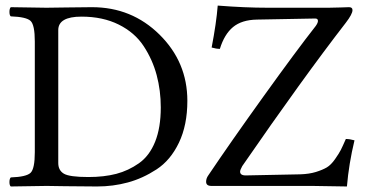

<svg xmlns="http://www.w3.org/2000/svg" viewBox="-20 -673 1329 695"><path d="M1235.8 2Q1136.2 0 1109.4 0H745.1Q726.1 0 726.1 -15.1Q726.1 -27.3 733.9 -38.1Q814 -157.2 933.6 -323.7Q1053.2 -490.2 1123 -579.1Q1130.9 -590.3 1130.9 -597.2Q1130.9 -606 1121.1 -606L910.2 -602.1Q855 -601.1 823.5 -575Q792 -548.8 775.9 -496.1Q762.7 -496.1 746.1 -501Q763.2 -589.8 768.1 -652.8Q867.2 -645 949.2 -645H1169.9Q1187 -645 1212.9 -646Q1238.8 -647 1243.2 -647Q1256.3 -647 1255.9 -636.2Q1255.9 -622.1 1231.9 -590.8Q1076.2 -389.6 856.9 -71.8Q849.1 -57.6 849.1 -51.8Q849.1 -36.6 874 -38.1L1066.9 -42Q1099.1 -43 1123.5 -50.5Q1147.9 -58.1 1163.1 -67.1Q1178.2 -76.2 1192.6 -96.7Q1207 -117.2 1213.6 -130.1Q1220.2 -143.1 1231.9 -169.9Q1246.1 -169.9 1263.2 -165Q1242.7 -80.1 1235.8 2ZM190.9 -83Q190.9 -56.2 211.4 -44.2Q231.9 -32.2 299.8 -32.2Q356.9 -32.2 400.9 -43.7Q444.8 -55.2 482.9 -82Q521 -108.9 541.5 -159.9Q562 -210.9 562 -284.2Q562 -345.2 547.1 -401.1Q532.2 -457 500 -506.1Q467.8 -555.2 409.9 -584Q352.1 -612.8 274.9 -612.8Q190.9 -612.8 190.9 -564ZM147.9 -645Q164.1 -645 220.9 -646Q277.8 -647 313 -647Q457 -647 557.6 -547.6Q658.2 -448.2 658.2 -308.1Q658.2 -220.2 627.7 -156.5Q597.2 -92.8 546.6 -59.8Q496.1 -26.9 442.6 -12.5Q389.2 2 331.1 2Q271 2 215.1 1Q159.2 0 148.9 0Q116.7 0 19 2Q14.2 -2 14.2 -13.9Q14.2 -25.9 19 -30.8Q75.2 -32.7 90.6 -47.4Q106 -62 106 -122.1V-522.9Q106 -583 90.6 -597.4Q75.2 -611.8 19 -613.8Q14.2 -617.7 14.2 -629.9Q14.2 -642.1 19 -647Q119.1 -645 147.9 -645Z"/></svg>

Font: Linux Libertine Capitals
Style: Small Caps
Weight: 400
Designer: Philipp H. Poll
Foundry: Philipp H. Poll
Version: Version 5.1.3